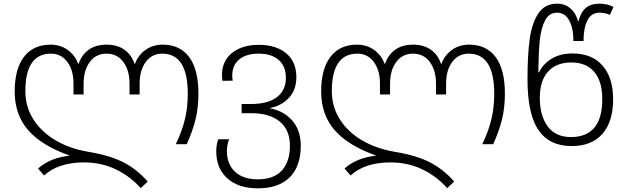

<svg xmlns="http://www.w3.org/2000/svg" viewBox="-20 -785 3413 1045"><path d="M437 99Q298 99 220 170L187 132Q223 101 265 84.5Q307 68 360 62Q207 8 133.5 -76.5Q60 -161 60 -286Q60 -411 111 -476.5Q162 -542 255 -542Q308 -542 348 -513.5Q388 -485 405 -438H408Q424 -486 462.5 -514Q501 -542 560 -542Q618 -542 657 -514.5Q696 -487 712 -438H715Q732 -485 772 -513.5Q812 -542 866 -542Q959 -542 1009.5 -474.5Q1060 -407 1060 -275Q1060 -200 1044.5 -136Q1029 -72 996 0H937Q972 -74 987 -138Q1002 -202 1002 -275Q1002 -493 863 -493Q807 -493 773.5 -448Q740 -403 740 -330V-271H685V-329Q685 -402 651.5 -447.5Q618 -493 560 -493Q502 -493 468.5 -447.5Q435 -402 435 -329V-271H380V-330Q380 -403 346.5 -448Q313 -493 257 -493Q188 -493 153 -442Q118 -391 118 -289Q118 -204 162 -135Q206 -66 282 -21.5Q358 23 454 40Q572 59 647 96Q722 133 784 203L746 239Q687 173 609 136Q531 99 437 99Z M1157 39Q1157 3 1168 -27H1227Q1215 4 1215 38Q1215 107 1258.5 149Q1302 191 1384 191Q1470 191 1514 143Q1558 95 1558 8Q1558 -77 1503 -123Q1448 -169 1347 -169H1295V-219H1347Q1439 -219 1487.5 -256.5Q1536 -294 1536 -361Q1536 -425 1496.5 -459Q1457 -493 1388 -493Q1320 -493 1282 -461.5Q1244 -430 1244 -373Q1244 -358 1247 -346L1191 -345Q1188 -360 1188 -375Q1188 -453 1243 -497Q1298 -541 1389 -541Q1482 -541 1537.5 -495Q1593 -449 1593 -365Q1593 -297 1553.5 -253.5Q1514 -210 1447 -196Q1524 -182 1570.5 -129Q1617 -76 1617 8Q1617 120 1557 180Q1497 240 1384 240Q1277 240 1217 185.5Q1157 131 1157 39Z M2105 99Q1966 99 1888 170L1855 132Q1891 101 1933 84.5Q1975 68 2028 62Q1875 8 1801.5 -76.5Q1728 -161 1728 -286Q1728 -411 1779 -476.5Q1830 -542 1923 -542Q1976 -542 2016 -513.5Q2056 -485 2073 -438H2076Q2092 -486 2130.5 -514Q2169 -542 2228 -542Q2286 -542 2325 -514.5Q2364 -487 2380 -438H2383Q2400 -485 2440 -513.5Q2480 -542 2534 -542Q2627 -542 2677.5 -474.5Q2728 -407 2728 -275Q2728 -200 2712.5 -136Q2697 -72 2664 0H2605Q2640 -74 2655 -138Q2670 -202 2670 -275Q2670 -493 2531 -493Q2475 -493 2441.5 -448Q2408 -403 2408 -330V-271H2353V-329Q2353 -402 2319.5 -447.5Q2286 -493 2228 -493Q2170 -493 2136.5 -447.5Q2103 -402 2103 -329V-271H2048V-330Q2048 -403 2014.5 -448Q1981 -493 1925 -493Q1856 -493 1821 -442Q1786 -391 1786 -289Q1786 -204 1830 -135Q1874 -66 1950 -21.5Q2026 23 2122 40Q2240 59 2315 96Q2390 133 2452 203L2414 239Q2355 173 2277 136Q2199 99 2105 99Z M2851 -353Q2851 -481 2862.5 -569Q2874 -657 2909.5 -711Q2945 -765 3012 -765Q3055 -765 3084.5 -739.5Q3114 -714 3126 -670H3129Q3140 -717 3167.5 -741Q3195 -765 3243 -765Q3287 -765 3319 -747L3299 -704Q3275 -716 3242 -716Q3199 -716 3177.5 -674.5Q3156 -633 3156 -562H3101Q3101 -631 3078 -673.5Q3055 -716 3012 -716Q2968 -716 2946 -672.5Q2924 -629 2917.5 -562Q2911 -495 2910 -392H2914Q2938 -439 2984 -466.5Q3030 -494 3097 -494Q3201 -494 3259 -428.5Q3317 -363 3317 -245Q3317 -122 3258.5 -56Q3200 10 3091 10Q2970 10 2910.5 -77.5Q2851 -165 2851 -353ZM3258 -245Q3258 -343 3214 -394Q3170 -445 3090 -445Q3007 -445 2962.5 -395Q2918 -345 2918 -252Q2918 -155 2961 -97Q3004 -39 3087 -39Q3258 -39 3258 -245Z"/></svg>

Font: Noto Sans Georgian Light
Style: Regular
Weight: 300
Designer: Monotype Design team
Foundry: Monotype Imaging Inc.
Version: Version 1.000